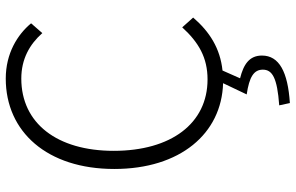

<svg xmlns="http://www.w3.org/2000/svg" viewBox="-200 -582 1027 667"><g transform="rotate(-90 313.5 -248.5)"><path d="M552 -129C500 -72 447 -41 371 -41C218 -41 123 -168 123 -367C123 -564 219 -688 374 -688C442 -688 493 -659 532 -615L566 -654C527 -701 462 -742 374 -742C189 -742 60 -598 60 -365C60 -136 183 8 358 13L319 95C380 104 405 120 405 151C405 184 377 201 281 208L289 245C397 238 454 208 454 148C454 104 423 84 375 72L402 11C479 3 537 -34 586 -91Z"/></g></svg>

Font: Spoqa Han Sans Neo Light
Style: Regular
Weight: 300
Designer: [Spoqa Han Sans Neo] Dong-huui Kim ___ Younghwa Kang ___ Yujin Lee ___ [Noto Sans] Ryoko NISHIZUKA ____ (kana & ideograp
Foundry: Spoqa (http://www.spoqa-han-sans.com)
Version: Version 1.100;hotconv 1.0.109;makeotfexe 2.5.65596